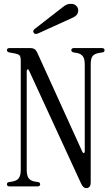

<svg xmlns="http://www.w3.org/2000/svg" viewBox="-20 -970 580 999"><path d="M429 9Q413 9 402 -15L131 -603Q128 -610 123.5 -609Q119 -608 119 -600V-86Q119 -58 128.5 -43.5Q138 -29 163 -25L176 -23Q189 -22 189 -11Q189 0 174 0H31Q16 0 16 -11Q16 -22 29 -23L42 -25Q68 -29 78 -43.5Q88 -58 88 -86V-654Q88 -675 81.5 -682Q75 -689 52 -693L29 -697Q16 -700 16 -709Q16 -720 31 -720H138Q163 -720 173 -698L409 -179Q412 -173 416.5 -174Q421 -175 421 -181V-634Q421 -666 410 -678.5Q399 -691 382 -694L364 -697Q351 -700 351 -709Q351 -720 366 -720H509Q524 -720 524 -709Q524 -698 511 -697L498 -695Q472 -691 462 -678.5Q452 -666 452 -634V-23Q452 -5 445.5 2Q439 9 429 9ZM178 -796Q161 -789 155 -800Q148 -811 164 -822L308 -934Q318 -942 327 -946Q336 -950 349 -950Q367 -950 377 -939.5Q387 -929 387 -917Q387 -904 380.5 -894.5Q374 -885 356 -877Z"/></svg>

Font: Instrument Serif
Style: Regular
Weight: 400
Designer: Rodrigo Fuenzalida
Foundry: fragTYPE
Version: Version 1.000; ttfautohint (v1.8.4.7-5d5b);gftools[0.9.27]